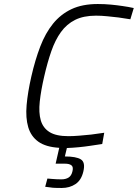

<svg xmlns="http://www.w3.org/2000/svg" viewBox="-20 -727 686 956"><path d="M395 127Q385 170 356 189.5Q327 209 287 209Q270 209 255 208.5Q240 208 229 206Q216 205 205 203L216 162Q228 163 240 164Q251 165 263 165.5Q275 166 286 166Q307 166 321.5 157Q336 148 341 125Q346 104 335.5 96Q325 88 304 88H257L275 9Q208 5 171 -21.5Q134 -48 120.5 -94Q107 -140 112.5 -203.5Q118 -267 136 -346Q155 -429 180.5 -495.5Q206 -562 244 -609Q282 -656 336 -681.5Q390 -707 467 -707Q501 -707 532.5 -704Q564 -701 590 -697Q619 -693 646 -687L629 -631Q600 -636 570 -640Q544 -643 514.5 -646Q485 -649 458 -649Q396 -649 354 -628Q312 -607 283.5 -567.5Q255 -528 235.5 -472Q216 -416 200 -346Q184 -277 178 -221.5Q172 -166 183 -128Q194 -90 226.5 -69.5Q259 -49 321 -49Q344 -49 375 -51.5Q406 -54 434 -57Q467 -61 499 -66L489 -10Q459 -5 429 -1Q403 3 372.5 6Q342 9 313 10L303 52Q359 52 382.5 66.5Q406 81 395 127Z"/></svg>

Font: Panefresco 250wt
Style: Italic
Weight: 300
Version: Version 1.000